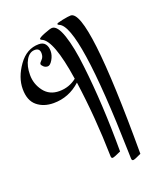

<svg xmlns="http://www.w3.org/2000/svg" viewBox="-295 -840 869 1051"><g transform="rotate(-20 139.5 -314.5)"><path d="M288 102 287 66Q269 -680 169 -718Q161 -721 161 -726Q161 -731 196.5 -738Q232 -745 245 -745Q345 -745 345 97Q306 116 297 116Q288 116 288 102ZM-4 -635Q-35 -635 -55 -601Q-75 -567 -75 -514.5Q-75 -462 -43 -419.5Q-11 -377 46.5 -377Q104 -377 148 -412Q112 -650 51 -674Q44 -677 44 -681Q44 -688 79.5 -702Q115 -716 126 -716Q157 -716 181 -645Q205 -574 218 -458Q245 -229 245 47Q204 66 195.5 66Q187 66 187 52Q182 -176 152 -388Q84 -326 -5 -326Q-63 -326 -101 -357.5Q-139 -389 -139 -456Q-139 -523 -91.5 -590Q-44 -657 27 -657Q52 -657 64 -641.5Q76 -626 76 -600.5Q76 -575 61.5 -550.5Q47 -526 33 -526Q19 -526 9 -535.5Q-1 -545 -1 -551.5Q-1 -558 12 -570.5Q25 -583 25 -605Q25 -635 -4 -635Z"/></g></svg>

Font: Mr Bedfort
Style: Regular
Weight: 400
Designer: Alejandro Paul
Foundry: Alejandro Paul
Version: Version 1.000